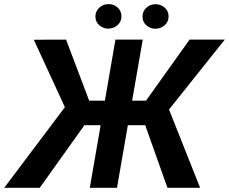

<svg xmlns="http://www.w3.org/2000/svg" viewBox="-66 -901 1098 921"><path d="M285.2 -300.3 96.2 -710.4 251 -710.9 361.8 -418H488.3L450.2 -300.3ZM348.6 -314 124.5 0H-45.9L256.8 -402.3ZM618.7 -710.9 495.1 0H364.7L487.8 -710.9ZM1012.2 -710.9 684.6 -300.3H515.1L518.6 -418H634.3L843.3 -710.9ZM737.3 0 622.1 -324.2 733.4 -404.3 894 0ZM391.6 -820.8Q391.6 -846.7 409.9 -863.8Q428.2 -880.9 453.6 -881.3Q478.5 -881.8 497.3 -865.7Q516.1 -849.6 516.6 -823.7Q517.1 -797.9 498.5 -781Q480 -764.2 454.6 -763.7Q430.2 -763.2 411.1 -779.3Q392.1 -795.4 391.6 -820.8ZM617.7 -820.3Q617.2 -846.2 635.5 -863.3Q653.8 -880.4 679.2 -880.9Q704.1 -881.3 723.1 -865.2Q742.2 -849.1 742.7 -823.2Q743.2 -797.4 724.6 -780.5Q706.1 -763.7 680.7 -763.2Q656.2 -762.7 637.2 -778.6Q618.2 -794.4 617.7 -820.3Z"/></svg>

Font: Roboto SemiBold
Style: Italic
Weight: 600
Designer: Christian Robertson
Foundry: Google
Version: Version 3.009; 2024